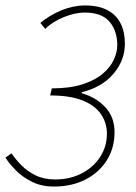

<svg xmlns="http://www.w3.org/2000/svg" viewBox="-24 -672 500 704"><path d="M174 12Q128 12 93 -5.5Q58 -23 34 -47.5Q10 -72 -4 -94L18 -110Q33 -88 54.5 -66Q76 -44 106.5 -29Q137 -14 178 -14Q233 -14 276 -36.5Q319 -59 343.5 -97Q368 -135 368 -182Q368 -221 346.5 -253Q325 -285 279 -303.5Q233 -322 160 -322L166 -348Q233 -348 279 -363Q325 -378 353 -402Q381 -426 393.5 -453.5Q406 -481 406 -506Q406 -559 377.5 -592.5Q349 -626 286 -626Q252 -626 210.5 -609.5Q169 -593 142 -566L124 -588Q159 -617 202 -634.5Q245 -652 288 -652Q338 -652 370.5 -634.5Q403 -617 418.5 -585.5Q434 -554 434 -512Q434 -451 392 -401.5Q350 -352 276 -334V-330Q329 -315 362.5 -278.5Q396 -242 396 -188Q396 -129 367.5 -84Q339 -39 289 -13.5Q239 12 174 12Z"/></svg>

Font: Source Sans 3 ExtraLight
Style: Italic
Weight: 250
Italic angle: -11°
Designer: Paul D. Hunt
Foundry: Adobe
Version: Version 3.046;hotconv 1.0.118;makeotfexe 2.5.65603